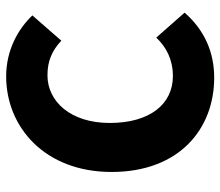

<svg xmlns="http://www.w3.org/2000/svg" viewBox="-66 -637 715 623"><g transform="rotate(-90 291.5 -325.5)"><path d="M351 12C433 12 505 -19 562 -84L481 -176C450 -143 409 -122 356 -122C265 -122 204 -197 204 -327C204 -453 273 -529 359 -529C405 -529 439 -514 471 -484L553 -578C508 -625 440 -663 355 -663C191 -663 45 -538 45 -321C45 -101 185 12 351 12Z"/></g></svg>

Font: DAIFUKU Sans
Style: Bold
Weight: 700
Designer: Original font ‘Source Han Sans JP’ : Paul D. Hunt
Foundry: Daifuku
Version: Version 1.000